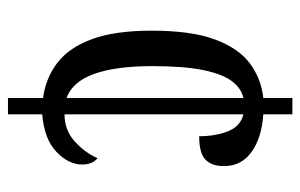

<svg xmlns="http://www.w3.org/2000/svg" viewBox="-156 -598 754 482"><g transform="rotate(90 221.0 -357.0)"><path d="M226 -88Q175 -95 137 -124.5Q99 -154 78 -211.5Q57 -269 57 -361Q57 -460 79 -519.5Q101 -579 139.5 -607.5Q178 -636 226 -641V-714H267V-641Q326 -637 361.5 -611.5Q397 -586 397 -542Q397 -512 381 -496Q365 -480 322 -480Q322 -521 309.5 -552.5Q297 -584 267 -591V-142Q307 -142 335.5 -168Q364 -194 377 -225Q393 -212 393 -186Q393 -152 361 -121.5Q329 -91 267 -86V0H226ZM226 -591Q202 -586 184 -562.5Q166 -539 156 -490.5Q146 -442 146 -362Q146 -271 165.5 -216.5Q185 -162 226 -147Z"/></g></svg>

Font: Noto Serif Khmer ExtraCondensed
Style: Regular
Weight: 400
Width: 2
Designer: Danh Hong and the Monotype Design Team
Foundry: Monotype Imaging Inc.
Version: Version 2.004; ttfautohint (v1.8.4.7-5d5b)